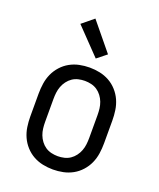

<svg xmlns="http://www.w3.org/2000/svg" viewBox="-143 -853 785 949"><g transform="rotate(20 250.0 -378.5)"><path d="M250 8Q223 8 196.5 2.5Q170 -3 146.5 -16Q123 -29 104.5 -49.5Q86 -70 75 -94.5Q64 -119 60 -146Q56 -173 56 -200V-320Q56 -347 60 -374Q64 -401 75 -425.5Q86 -450 104.5 -470.5Q123 -491 146.5 -504Q170 -517 196.5 -522.5Q223 -528 250 -528Q277 -528 303.5 -522.5Q330 -517 353.5 -504Q377 -491 395.5 -470.5Q414 -450 425 -425.5Q436 -401 440 -374Q444 -347 444 -320V-200Q444 -173 440 -146Q436 -119 425 -94.5Q414 -70 395.5 -49.5Q377 -29 353.5 -16Q330 -3 303.5 2.5Q277 8 250 8ZM250 -62Q267 -62 284 -66Q301 -70 315 -79.5Q329 -89 339.5 -103Q350 -117 356 -133Q362 -149 364 -166Q366 -183 366 -200V-320Q366 -337 364 -354Q362 -371 356 -387Q350 -403 339.5 -417Q329 -431 315 -440.5Q301 -450 284 -454Q267 -458 250 -458Q233 -458 216 -454Q199 -450 185 -440.5Q171 -431 160.5 -417Q150 -403 144 -387Q138 -371 136 -354Q134 -337 134 -320V-200Q134 -183 136 -166Q138 -149 144 -133Q150 -117 160.5 -103Q171 -89 185 -79.5Q199 -70 216 -66Q233 -62 250 -62ZM262 -580 132 -715 193 -765 312 -620Z"/></g></svg>

Font: Iosevka MaddieWtf
Style: Regular
Weight: 400
Monospace: yes
Designer: Belleve Invis
Foundry: Belleve Invis
Version: Version 31.3.0; ttfautohint (v1.8.3)